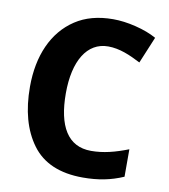

<svg xmlns="http://www.w3.org/2000/svg" viewBox="-82 -794 769 874"><g transform="rotate(10 302.0 -357.0)"><path d="M370.1 -598.1C423.3 -598.1 472.7 -576.2 522 -550.8L573.2 -673.8C545.9 -689 513.7 -701.2 476.1 -710.4C438.5 -719.7 403.8 -724.1 371.1 -724.1C302.2 -724.1 244.1 -708.5 196.8 -677.2C101.1 -614.3 50.8 -500 50.8 -356C50.8 -246.1 75.2 -157.7 124.5 -90.8C173.8 -23.9 252 9.8 358.9 9.8C429.7 9.8 487.3 -1.5 545.9 -26.9V-153.8C485.8 -130.4 432.1 -116.2 375 -116.2C267.1 -116.2 216.8 -203.1 216.8 -355C216.8 -504.9 272.9 -598.1 370.1 -598.1Z"/></g></svg>

Font: Avrile Sans
Style: Bold
Weight: 700
Designer: Monotype Design Team, Google (font), Stefan Peev (BGR Cyrillic), Cristiano Sobral (main changes)
Foundry: The Avrile Sans Project Authors
Version: Version 3.110